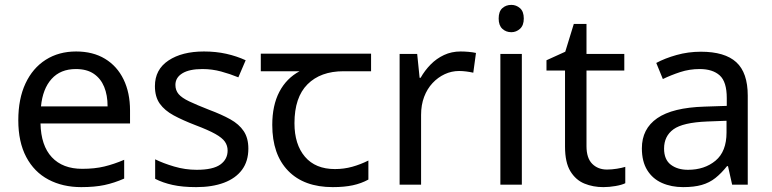

<svg xmlns="http://www.w3.org/2000/svg" viewBox="-20 -757 3166 787"><path d="M292 -546Q361 -546 410.5 -516Q460 -486 486.5 -431.5Q513 -377 513 -304V-251H146Q148 -160 192.5 -112.5Q237 -65 317 -65Q368 -65 407.5 -74.5Q447 -84 489 -102V-25Q448 -7 408 1.5Q368 10 313 10Q237 10 178.5 -21Q120 -52 87.5 -113.5Q55 -175 55 -264Q55 -352 84.5 -415Q114 -478 167.5 -512Q221 -546 292 -546ZM291 -474Q228 -474 191.5 -433.5Q155 -393 148 -321H421Q421 -367 407 -401Q393 -435 364.5 -454.5Q336 -474 291 -474Z M998 -148Q998 -96 972 -61Q946 -26 898 -8Q850 10 784 10Q728 10 687.5 1Q647 -8 616 -24V-104Q648 -88 693.5 -74.5Q739 -61 786 -61Q853 -61 883 -82.5Q913 -104 913 -140Q913 -160 902 -176Q891 -192 862.5 -208Q834 -224 781 -244Q729 -264 692 -284Q655 -304 635 -332Q615 -360 615 -404Q615 -472 670.5 -509Q726 -546 816 -546Q865 -546 907.5 -536.5Q950 -527 987 -510L957 -440Q923 -454 886 -464Q849 -474 810 -474Q756 -474 727.5 -456.5Q699 -439 699 -409Q699 -387 712 -371.5Q725 -356 755.5 -341.5Q786 -327 837 -307Q888 -288 924 -268Q960 -248 979 -219.5Q998 -191 998 -148Z M1344 10Q1226 10 1161 -57Q1096 -124 1096 -245Q1096 -325 1125 -380.5Q1154 -436 1208 -465H1049V-537H1501V-465H1388Q1294 -465 1240.5 -411.5Q1187 -358 1187 -252Q1187 -165 1230 -114.5Q1273 -64 1353 -64Q1390 -64 1424 -73.5Q1458 -83 1490 -99V-21Q1461 -5 1426 2.5Q1391 10 1344 10Z M1868 -546Q1883 -546 1900.5 -544.5Q1918 -543 1931 -540L1920 -459Q1907 -462 1891.5 -464Q1876 -466 1862 -466Q1831 -466 1803 -453Q1775 -440 1753 -416.5Q1731 -393 1718.5 -360Q1706 -327 1706 -286V0H1618V-536H1690L1700 -438H1704Q1721 -468 1745 -492.5Q1769 -517 1800 -531.5Q1831 -546 1868 -546Z M2119 -536V0H2031V-536ZM2076 -737Q2096 -737 2111.5 -723.5Q2127 -710 2127 -681Q2127 -653 2111.5 -639Q2096 -625 2076 -625Q2054 -625 2039 -639Q2024 -653 2024 -681Q2024 -710 2039 -723.5Q2054 -737 2076 -737Z M2468 -62Q2488 -62 2509 -65.5Q2530 -69 2543 -73V-6Q2529 1 2503 5.5Q2477 10 2453 10Q2411 10 2375.5 -4.5Q2340 -19 2318 -55Q2296 -91 2296 -156V-468H2220V-510L2297 -545L2332 -659H2384V-536H2539V-468H2384V-158Q2384 -109 2407.5 -85.5Q2431 -62 2468 -62Z M2853 -545Q2951 -545 2998 -502Q3045 -459 3045 -365V0H2981L2964 -76H2960Q2937 -47 2912.5 -27.5Q2888 -8 2856.5 1Q2825 10 2780 10Q2732 10 2693.5 -7Q2655 -24 2633 -59.5Q2611 -95 2611 -149Q2611 -229 2674 -272.5Q2737 -316 2868 -320L2959 -323V-355Q2959 -422 2930 -448Q2901 -474 2848 -474Q2806 -474 2768 -461.5Q2730 -449 2697 -433L2670 -499Q2705 -518 2753 -531.5Q2801 -545 2853 -545ZM2879 -259Q2779 -255 2740.5 -227Q2702 -199 2702 -148Q2702 -103 2729.5 -82Q2757 -61 2800 -61Q2868 -61 2913 -98.5Q2958 -136 2958 -214V-262Z"/></svg>

Font: eng115
Style: Regular
Weight: 400
Designer: Monotype Design Team
Foundry: Monotype Imaging Inc.
Version: Version 2.013